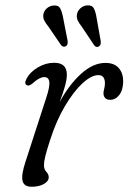

<svg xmlns="http://www.w3.org/2000/svg" viewBox="-20 -702 489 731"><path d="M84 -377Q70.5 -382 80.5 -401Q94 -427.5 123.8 -445.2Q153.5 -463 186.5 -463Q234.5 -463 234.5 -418Q234.5 -397.5 226.2 -369.8Q218 -342 207 -313Q242.5 -379 288.5 -420.8Q334.5 -462.5 381.5 -462.5Q415 -462.5 432 -443Q449 -423.5 449 -392Q448.5 -359 434.2 -340.5Q420 -322 399 -322Q386.5 -322 380.2 -329Q374 -336 374 -346.5Q374 -355 376.8 -364.2Q379.5 -373.5 379.5 -385.5Q379.5 -399 373.8 -407.5Q368 -416 354.5 -416Q328 -416 294.2 -385Q260.5 -354 227.2 -298Q194 -242 170 -166.5Q158 -129.5 152.8 -108.5Q147.5 -87.5 147.5 -72Q147.5 -57 156.5 -47.8Q165.5 -38.5 165.5 -27Q165.5 -12 147 -1.5Q128.5 9 100 9Q71 9 65.8 -13.8Q60.5 -36.5 77.5 -87.5L156 -329.5Q170 -372 167.8 -390.2Q165.5 -408.5 148.5 -408.5Q131 -408.5 107 -387Q91.5 -373.5 84 -377ZM348 -632.5 363.5 -545.5Q364 -539 363 -534Q362 -529 357 -525.5Q347 -519.5 339 -529L291 -601Q281.5 -612.5 276.2 -623.5Q271 -634.5 273 -647.5Q275.5 -661 286.5 -670.8Q297.5 -680.5 312 -681.5Q331 -683 337.8 -669.2Q344.5 -655.5 348 -632.5ZM220.5 -633.5 237.5 -546Q238 -540 237.2 -535Q236.5 -530 231.5 -526.5Q222 -520.5 213 -529.5L164.5 -600.5Q155 -612 149.2 -622.8Q143.5 -633.5 145 -646.5Q147 -660 158 -670Q169 -680 183.5 -681Q202.5 -683 209.5 -669.5Q216.5 -656 220.5 -633.5Z"/></svg>

Font: Fraunces 9pt Soft Light
Style: Italic
Weight: 300
Italic angle: -16°
Version: Version 1.000;[0bf87f6ff]